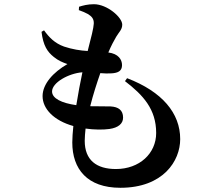

<svg xmlns="http://www.w3.org/2000/svg" viewBox="-20 -827 1040 911"><path d="M189 -683 177 -676C185 -610 205 -581 235 -557C257 -539 277 -531 300 -523C232 -484 182 -428 182 -371C182 -311 235 -255 328 -229C325 -199 323 -173 323 -151C323 -25 394 64 551 64C755 64 835 -64 835 -167C835 -290 750 -392 583 -456L573 -442C659 -376 721 -309 721 -196C721 -99 642 -25 530 -25C438 -25 382 -67 382 -159C382 -177 384 -196 386 -217C428 -211 469 -211 499 -215C541 -221 564 -240 564 -269C564 -304 542 -320 505 -322C482 -323 448 -322 408 -323C422 -379 440 -434 456 -480C475 -478 494 -478 510 -479C540 -481 559 -490 559 -518C559 -544 542 -572 494 -578C508 -611 520 -633 531 -652C543 -673 560 -686 560 -710C560 -745 488 -807 426 -807C396 -807 374 -801 355 -795L354 -779C369 -774 385 -767 398 -760C415 -749 426 -738 425 -715C424 -694 413 -650 396 -585C361 -587 323 -593 284 -606C239 -622 212 -651 189 -683ZM342 -328C272 -338 227 -360 227 -393C227 -435 305 -479 371 -484C361 -438 351 -383 342 -328Z"/></svg>

Font: Noto Serif SC
Style: Bold
Weight: 700
Designer: Ryoko NISHIZUKA 西塚涼子 (kana & ideographs); Frank Grießhammer (Latin, Greek & Cyrillic); Wenlong ZHANG 张文龙 (bopomofo); San
Foundry: Adobe
Version: Version 2.001;hotconv 1.1.0;makeotfexe 2.6.0